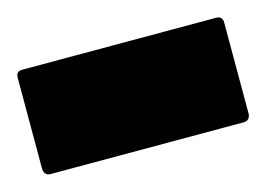

<svg xmlns="http://www.w3.org/2000/svg" viewBox="-50 -229 407 293"><g transform="rotate(-15 153.0 -82.5)"><path d="M306.2 -165Q316.4 -165 316.4 -154.8V-11.2Q316.4 -6.3 313.7 -3.2Q311 0 306.2 0H0Q-4.4 0 -7.1 -3.2Q-9.8 -6.3 -9.8 -11.2V-154.8Q-9.8 -165 0 -165Z"/></g></svg>

Font: DimaExpo
Style: Bold
Weight: 700
Width: 6
Designer: R.Balvardi
Foundry: Dima Software Group
Version: Version 1.00;June 11, 2019;FontCreator 11.5.0.2427 64-bit